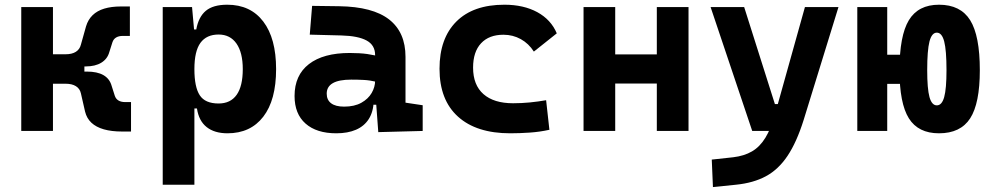

<svg xmlns="http://www.w3.org/2000/svg" viewBox="-20 -547 4142 802"><path d="M261.7 -269.5 253.4 -320.3Q280.8 -320.3 296.9 -330.6Q313 -340.8 317.9 -360.4L339.4 -437Q347.7 -464.8 366.7 -483.4Q385.7 -502 415.5 -511Q445.3 -520 484.9 -520H522.5V-397H493.2Q476.1 -397 465.1 -390.4Q454.1 -383.8 449.7 -370.6L436.5 -329.1Q428.7 -300.8 403.3 -285.2Q377.9 -269.5 337.9 -269.5ZM68.8 0V-517.6H201.2V0ZM193.8 -197.3V-320.3H332.5V-197.3ZM489.7 2.4Q445.8 2.4 413.6 -6.8Q381.3 -16.1 361.8 -34.4Q342.3 -52.7 335.4 -80.6L317.9 -157.2Q313.5 -176.8 297.1 -187Q280.8 -197.3 253.4 -197.3L261.7 -248H342.8Q429.7 -248 446.3 -188.5L459.5 -147Q463.9 -133.8 474.9 -127.2Q485.8 -120.6 502.9 -120.6H527.3V2.4Z M659.7 224.6V-517.6H782.2L792 -408.2V224.6ZM930.2 9.8Q876 9.8 843.3 -16.1Q810.5 -42 802.7 -93.8H756.8L792 -258.3Q792 -183.1 814.5 -148.9Q836.9 -114.7 893.1 -114.7Q942.9 -114.7 968.5 -150.9Q994.1 -187 994.1 -258.3Q994.1 -327.1 967.8 -365Q941.4 -402.8 893.1 -402.8Q842.8 -402.8 817.4 -368.2Q792 -333.5 792 -258.3L761.7 -423.8H799.8Q809.1 -476.1 839.6 -501.7Q870.1 -527.3 929.2 -527.3Q1026.4 -527.3 1079.8 -457Q1133.3 -386.7 1133.3 -258.3Q1133.3 -128.9 1079.8 -59.6Q1026.4 9.8 930.2 9.8Z M1560.1 4.9 1548.8 -148.4 1546.9 -215.8V-316.9Q1546.9 -358.4 1511.5 -377.7Q1476.1 -397 1406.2 -398.9L1273.9 -402.3L1283.7 -522.5L1396.5 -521Q1537.1 -519 1605.5 -465.6Q1673.8 -412.1 1673.8 -309.6V-118.2L1745.6 -107.4V0ZM1384.8 9.8Q1302.2 9.8 1256.3 -30.8Q1210.4 -71.3 1210.4 -146Q1210.4 -232.9 1270.5 -279.3Q1330.6 -325.7 1440.9 -325.7Q1483.4 -325.7 1514.4 -321.3Q1545.4 -316.9 1577.1 -307.6L1555.7 -204.6Q1524.4 -211.9 1499.5 -213.1Q1474.6 -214.4 1447.3 -214.4Q1344.7 -214.4 1344.7 -155.8Q1344.7 -129.4 1363.3 -115.5Q1381.8 -101.6 1417.5 -101.6Q1460.4 -101.6 1489.3 -117.7Q1518.1 -133.8 1532.5 -158.7Q1546.9 -183.6 1546.9 -210V-242.2L1565.4 -109.4H1523.9L1541 -125Q1539.6 -80.1 1520.5 -50Q1501.5 -20 1467 -5.1Q1432.6 9.8 1384.8 9.8Z M2111.3 9.8Q1970.2 9.8 1893.1 -59.8Q1815.9 -129.4 1815.9 -259.8Q1815.9 -386.7 1886.2 -457Q1956.5 -527.3 2086.9 -527.3Q2167.2 -527.3 2224.5 -496.1Q2281.7 -464.8 2305.7 -407.7L2210 -331.5Q2188.6 -365.1 2155.5 -383.5Q2122.3 -401.9 2083 -401.9Q2022.7 -401.9 1989.4 -366.2Q1956.1 -330.5 1956.1 -264.6Q1956.1 -191.9 1999.5 -153.8Q2043 -115.7 2123 -115.7Q2158.1 -115.7 2193.1 -119.1Q2228.1 -122.6 2261.2 -128.4L2274.9 -4.9Q2235.5 3.9 2193.4 6.8Q2151.3 9.8 2111.3 9.8Z M2723.6 0V-517.6H2856V0ZM2417.5 0V-517.6H2549.8V0ZM2504.9 -198.2V-319.8H2771V-198.2Z M2958 234.4 2953.1 119.6 3042.5 109.9Q3088.4 104.5 3121.1 85.4Q3153.8 66.4 3177 28.6Q3200.2 -9.3 3217.3 -70.3L3342.3 -517.6H3482.4L3336.9 -45.9Q3307.6 47.4 3269.5 104.2Q3231.4 161.1 3179.2 189.2Q3127 217.3 3054.2 224.6ZM3122.1 0 2948.2 -517.6H3088.4L3216.8 -112.3H3240.2V0Z M3902.3 9.8Q3815.6 9.8 3776.4 -52.7Q3737.3 -115.2 3737.3 -253.9Q3737.3 -397.9 3776.4 -462.6Q3815.6 -527.3 3902.3 -527.3Q3992.2 -527.3 4032.5 -462.6Q4072.8 -397.9 4072.8 -253.9Q4072.8 -115.2 4032.5 -52.7Q3992.2 9.8 3902.3 9.8ZM3561 0V-517.6H3686V0ZM3620.6 -196.8V-318.4H3766.1V-196.8ZM3893.2 -106.9Q3914.4 -106.9 3924 -141.6Q3933.6 -176.3 3933.6 -253.9Q3933.6 -336.9 3924 -373.8Q3914.4 -410.6 3893.2 -410.6Q3872.1 -410.6 3862.5 -373.8Q3853 -336.9 3853 -253.9Q3853 -176.3 3862.5 -141.6Q3872.1 -106.9 3893.2 -106.9Z"/></svg>

Font: Cascadia Mono PL
Style: Regular
Weight: 400
Monospace: yes
Designer: Aaron Bell
Foundry: Saja Typeworks
Version: Version 2102.003